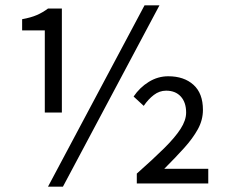

<svg xmlns="http://www.w3.org/2000/svg" viewBox="-20 -688 848 720"><path d="M148 -266V-574H63V-616Q96 -622 118 -631.5Q140 -641 160 -656H212V-266ZM160 12 522 -668H578L216 12ZM493 0V-37Q554 -91 595 -131.5Q636 -172 657 -204.5Q678 -237 678 -266Q678 -304 658 -326Q638 -348 603 -348Q578 -348 557 -332Q536 -316 519 -291L481 -326Q504 -360 538 -381Q572 -402 611 -402Q670 -402 705.5 -370Q741 -338 741 -276Q741 -238 722 -203.5Q703 -169 670.5 -133Q638 -97 596 -55H761V0Z"/></svg>

Font: Source Sans 3
Style: Regular
Weight: 400
Designer: Paul D. Hunt
Foundry: Adobe
Version: Version 3.046;hotconv 1.0.118;makeotfexe 2.5.65603